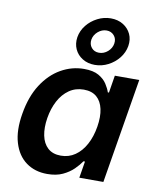

<svg xmlns="http://www.w3.org/2000/svg" viewBox="-91 -903 808 983"><g transform="rotate(10 312.5 -411.5)"><path d="M221.7 9.8Q157.7 9.8 112.1 -23.4Q66.4 -56.6 47.4 -119.9Q28.3 -183.1 43.5 -272Q58.6 -363.3 98.9 -425.8Q139.2 -488.3 195.8 -520.5Q252.4 -552.7 315.4 -552.7Q363.8 -552.7 391.8 -536.6Q419.9 -520.5 434.6 -497.8Q449.2 -475.1 455.6 -455.6H461.4L476.1 -545.9H603L512.7 0H387.7L401.9 -86.4H394Q380.4 -65.9 357.9 -43.7Q335.4 -21.5 302.2 -5.9Q269 9.8 221.7 9.8ZM274.4 -94.7Q315.9 -94.7 348.4 -117.2Q380.9 -139.6 402.6 -179.7Q424.3 -219.7 433.1 -272.9Q441.9 -326.2 433.3 -365.5Q424.8 -404.8 399.7 -426.5Q374.5 -448.2 332.5 -448.2Q289.6 -448.2 256.6 -425.3Q223.6 -402.3 202.6 -362.8Q181.6 -323.2 173.3 -272.9Q165 -221.7 173.1 -181.4Q181.2 -141.1 206.5 -117.9Q231.9 -94.7 274.4 -94.7ZM364.7 -582.5Q328.1 -582.5 300.8 -599.4Q273.4 -616.2 260.5 -644.5Q247.6 -672.9 252.9 -707Q258.8 -741.7 281.2 -769.8Q303.7 -797.9 336.7 -814.7Q369.6 -831.5 405.8 -831.5Q442.4 -831.5 469.7 -814.7Q497.1 -797.9 510.3 -769.8Q523.4 -741.7 517.6 -707Q511.7 -672.9 489.3 -644.5Q466.8 -616.2 434.1 -599.4Q401.4 -582.5 364.7 -582.5ZM375.5 -647.5Q400.4 -647.5 420.7 -665Q440.9 -682.6 444.8 -707.5Q448.7 -732.4 433.8 -749.5Q418.9 -766.6 395 -766.6Q370.6 -766.6 350.3 -749.3Q330.1 -731.9 325.7 -707.5Q321.8 -682.6 336.2 -665Q350.6 -647.5 375.5 -647.5Z"/></g></svg>

Font: Inter SemiBold
Style: Italic
Weight: 600
Italic angle: -9.3988°
Designer: Rasmus Andersson
Foundry: rsms
Version: Version 4.001;git-66647c0bb